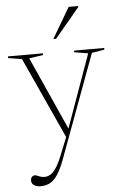

<svg xmlns="http://www.w3.org/2000/svg" viewBox="-62 -733 648 1029"><g transform="rotate(-5 262.0 -218.0)"><path d="M296 -26.5 276 9 74 -433.5 0 -445.5V-454.5H188.5V-445.5L113 -434ZM115 254Q92.5 254 79 245Q65.5 236 65.5 219Q65.5 211 68.5 205.2Q71.5 199.5 76.5 196.2Q81.5 193 87.5 193Q94 193 101.2 196.2Q108.5 199.5 117.8 202.8Q127 206 139.5 206Q155.5 206 170.5 197.5Q185.5 189 201 166.5Q216.5 144 234 101L277 -6L282.5 -21.5L430 -433.5L356 -445.5V-454.5H518V-445.5L450 -434L244 123Q225.5 172 206.8 200.8Q188 229.5 165.8 241.8Q143.5 254 115 254ZM250.5 -526 347.5 -690.5H398.5V-685L265.5 -526Z"/></g></svg>

Font: Newsreader 36pt ExtraLight
Style: Regular
Weight: 250
Designer: Hugues Gentile
Foundry: Production Type
Version: Version 1.003